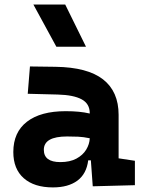

<svg xmlns="http://www.w3.org/2000/svg" viewBox="-20 -815 626 845"><path d="M388.2 4.9 379.9 -109.4H368.2Q360.8 -49.8 320.6 -20Q280.3 9.8 212.9 9.8Q130.4 9.8 84.5 -30.8Q38.6 -71.3 38.6 -146Q38.6 -232.9 98.6 -279.3Q158.7 -325.7 269 -325.7Q301.3 -325.7 326.4 -323.2Q351.6 -320.8 375 -315.4V-316.9Q375 -358.4 339.6 -377.7Q304.2 -397 234.4 -398.9L102.1 -402.3L111.8 -522.5L224.6 -521Q365.2 -519 433.6 -465.6Q502 -412.1 502 -309.6V-118.2L573.7 -107.4V0ZM375 -206.5Q346.7 -212.4 323.7 -213.4Q300.8 -214.4 275.4 -214.4Q172.9 -214.4 172.9 -155.8Q172.9 -101.6 245.6 -101.6Q287.6 -101.6 316.2 -116.9Q344.7 -132.3 359.4 -156.5Q374 -180.7 375 -206.5ZM228 -609.4 127 -794.9H267.1L358.4 -609.4Z"/></svg>

Font: CaskaydiaMono NF
Style: Bold
Weight: 700
Designer: Aaron Bell
Foundry: Saja Typeworks
Version: Version 2111.001; ttfautohint (v1.8.4);Nerd Fonts 3.1.1